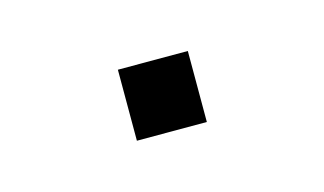

<svg xmlns="http://www.w3.org/2000/svg" viewBox="-29 -121 295 175"><g transform="rotate(-15 118.5 -33.5)"><path d="M86 -67H152V0H86Z"/></g></svg>

Font: Athiti Light
Style: Regular
Weight: 300
Designer: CadsonDemak Team
Foundry: CadsonDemak
Version: Version 1.033